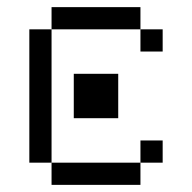

<svg xmlns="http://www.w3.org/2000/svg" viewBox="-20 -520 540 540"><path d="M437.5 -62.5V-125H375V-62.5H125V0H375V-62.5ZM437.5 -375V-437.5H375V-375ZM125 -62.5Q125 -62.5 125 -437.5H62.5Q62.5 -437.5 62.5 -62.5ZM187.5 -312.5Q187.5 -312.5 187.5 -187.5H312.5Q312.5 -187.5 312.5 -312.5ZM125 -437.5H375V-500H125Z"/></svg>

Font: UnifontExMono
Style: Regular
Weight: 500
Version: Version 15.0.06